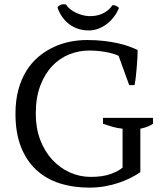

<svg xmlns="http://www.w3.org/2000/svg" viewBox="-20 -859 762 891"><path d="M631.3 -60.1Q612.3 -46.9 586.9 -33.9Q561.5 -21 531.2 -10.7Q501 -0.5 466.3 5.6Q431.6 11.7 394.5 11.7Q319.3 11.7 256.3 -8.5Q193.4 -28.8 147.9 -71Q102.5 -113.3 77.1 -177.7Q51.8 -242.2 51.8 -331.1Q51.8 -393.1 65.2 -442.4Q78.6 -491.7 102.3 -529.8Q126 -567.9 158 -595Q189.9 -622.1 227.1 -639.6Q264.2 -657.2 304.2 -665.3Q344.2 -673.3 384.3 -673.3Q427.2 -673.3 463.4 -668.9Q499.5 -664.6 528.6 -658Q557.6 -651.4 580.1 -643.1Q602.5 -634.8 618.7 -627Q618.7 -612.8 617.7 -591.8Q616.7 -570.8 614.7 -548.1Q612.8 -525.4 610.4 -503.2Q607.9 -481 604.5 -463.9H579.6L530.3 -600.1Q524.9 -603 512.9 -607.2Q501 -611.3 483.2 -615.2Q465.3 -619.1 442.6 -621.8Q419.9 -624.5 393.6 -624.5Q346.7 -624.5 302 -606.9Q257.3 -589.4 222.7 -553Q188 -516.6 167 -461.4Q146 -406.2 146 -331.1Q146 -264.2 166.7 -210Q187.5 -155.8 222.7 -117.7Q257.8 -79.6 304 -58.8Q350.1 -38.1 401.4 -38.1Q456.1 -38.1 492.7 -51.3Q529.3 -64.5 548.8 -81.1V-261.7Q524.4 -264.2 502.2 -270.5Q480 -276.9 458 -284.7V-312H689.9V-284.7Q680.7 -278.3 667.5 -272.5Q654.3 -266.6 631.3 -261.7ZM502 -835Q508.8 -835.9 516.6 -833Q524.4 -830.1 532.2 -822.3Q523.9 -801.8 510 -782.7Q496.1 -763.7 477.8 -749.3Q459.5 -734.9 437.7 -726.3Q416 -717.8 392.1 -717.8Q340.8 -717.8 302.7 -745.6Q264.6 -773.4 246.6 -824.2Q258.8 -842.8 286.6 -838.4Q293 -826.7 305.2 -816.9Q317.4 -807.1 332.3 -800Q347.2 -793 363 -788.8Q378.9 -784.7 393.1 -784.2Q408.2 -783.7 423.6 -786.1Q439 -788.6 453.1 -794.7Q467.3 -800.8 479.7 -810.5Q492.2 -820.3 502 -835Z"/></svg>

Font: PT Astra Serif
Style: Regular
Weight: 400
Designer: A.Korolkova, I. Chaeva
Foundry: ParaType Ltd
Version: Version 1.002